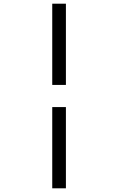

<svg xmlns="http://www.w3.org/2000/svg" viewBox="-20 -770 640 1040"><path d="M263 250V-190H337V250ZM263 -310V-750H337V-310Z"/></svg>

Font: Source Code Variable
Style: Regular
Weight: 400
Monospace: yes
Designer: Paul D. Hunt, Teo Tuominen
Foundry: Adobe Systems Incorporated
Version: Version 1.010;hotconv 1.0.106;makeotfexe 2.5.65593